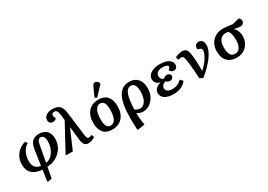

<svg xmlns="http://www.w3.org/2000/svg" viewBox="12 -1890 4453 3196"><g transform="rotate(-30 2238.5 -291.5)"><path d="M294 230 279 220 311 11Q185 2 119.5 -59Q54 -120 54 -229Q54 -304 84 -368Q114 -432 167.5 -476Q221 -520 292 -537L319 -494Q278 -474 247 -434Q216 -394 199 -340Q182 -286 182 -225Q182 -74 320 -57L365 -358Q380 -449 425 -492.5Q470 -536 549 -536Q648 -536 700 -483.5Q752 -431 752 -333Q752 -239 707.5 -163.5Q663 -88 585 -41.5Q507 5 406 10L367 216ZM418 -57Q478 -65 524.5 -107.5Q571 -150 597.5 -216.5Q624 -283 624 -362Q624 -413 604 -443Q584 -473 550 -473Q496 -473 481 -393Z M1201 14Q1149 14 1123.5 -15Q1098 -44 1090 -113L1061 -373H1060L899 0H780L766 -10L1043 -521L1032 -617Q1025 -678 1008.5 -703Q992 -728 957 -728Q935 -728 922 -717Q909 -706 909 -686Q909 -660 923 -633L929 -620Q919 -606 900 -597Q881 -588 861 -588Q827 -588 807 -608Q787 -628 787 -662Q787 -716 832.5 -749Q878 -782 952 -782Q1043 -782 1088 -739.5Q1133 -697 1145 -598L1202 -144Q1208 -100 1217.5 -82.5Q1227 -65 1247 -65Q1274 -65 1303 -85L1326 -33Q1298 -12 1263.5 1Q1229 14 1201 14Z M1649 15Q1544 15 1487 -50.5Q1430 -116 1430 -236Q1430 -377 1501 -456.5Q1572 -536 1700 -536Q1806 -536 1863.5 -470.5Q1921 -405 1921 -286Q1921 -143 1849.5 -64Q1778 15 1649 15ZM1662 -57Q1786 -57 1786 -301Q1786 -464 1690 -464Q1630 -464 1598 -402.5Q1566 -341 1566 -225Q1566 -57 1662 -57ZM1698 -573 1658 -594 1735 -763Q1748 -792 1760.5 -802.5Q1773 -813 1793 -813Q1836 -813 1859 -759V-743Z M2019 230 2011 225Q2008 184 2006.5 154Q2005 124 2004.5 89.5Q2004 55 2004 1Q2004 -274 2073.5 -405Q2143 -536 2288 -536Q2390 -536 2448 -471.5Q2506 -407 2506 -293Q2506 -206 2471 -136.5Q2436 -67 2376.5 -27Q2317 13 2242 13Q2190 13 2134 -25H2133Q2133 9 2136 52Q2139 95 2144.5 137Q2150 179 2156 209ZM2230 -57Q2272 -57 2305 -88Q2338 -119 2356.5 -173.5Q2375 -228 2375 -300Q2375 -465 2280 -465Q2210 -465 2176 -378Q2142 -291 2134 -94Q2154 -77 2180 -67Q2206 -57 2230 -57Z M2839 14Q2728 14 2668 -24Q2608 -62 2608 -133Q2608 -179 2641.5 -214Q2675 -249 2733 -263V-265Q2637 -298 2637 -380Q2637 -426 2667 -461Q2697 -496 2751 -515.5Q2805 -535 2876 -535Q2978 -535 3040 -498Q3102 -461 3102 -399Q3102 -365 3082 -344Q3062 -323 3030 -323Q3007 -323 2987.5 -336Q2968 -349 2958 -371Q2979 -394 2986.5 -405Q2994 -416 2994 -424Q2994 -443 2964 -455Q2934 -467 2889 -467Q2829 -467 2793.5 -440.5Q2758 -414 2758 -368Q2758 -340 2773.5 -318.5Q2789 -297 2816 -290Q2831 -303 2851.5 -312.5Q2872 -322 2891 -322Q2919 -322 2937.5 -307Q2956 -292 2956 -270Q2956 -243 2937 -225Q2918 -207 2890 -207Q2869 -207 2849.5 -216.5Q2830 -226 2814 -240Q2779 -230 2757.5 -205Q2736 -180 2736 -150Q2736 -113 2768.5 -91Q2801 -69 2857 -69Q2961 -69 3038 -145L3082 -96Q3044 -44 2979.5 -15Q2915 14 2839 14Z M3392 28 3332 -2Q3329 -45 3327 -76Q3325 -107 3323 -137Q3321 -167 3317 -205Q3313 -243 3307 -301Q3300 -364 3292.5 -397Q3285 -430 3273 -441.5Q3261 -453 3241 -453Q3217 -453 3186 -440L3167 -498Q3200 -514 3238.5 -524.5Q3277 -535 3302 -535Q3344 -535 3369 -518.5Q3394 -502 3407 -459Q3420 -416 3426 -336Q3429 -307 3430.5 -265.5Q3432 -224 3433 -176.5Q3434 -129 3434 -82Q3487 -129 3529 -183Q3571 -237 3595.5 -287Q3620 -337 3620 -373Q3620 -392 3612.5 -403Q3605 -414 3588 -420L3544 -436Q3540 -480 3560 -507.5Q3580 -535 3619 -535Q3665 -535 3689 -505Q3713 -475 3713 -420Q3713 -331 3629 -213.5Q3545 -96 3392 28Z M4050 14Q3932 14 3868 -54Q3804 -122 3806 -246Q3807 -328 3842 -390Q3877 -452 3938.5 -487Q4000 -522 4081 -522Q4108 -522 4156.5 -517Q4205 -512 4264 -503L4397 -536Q4431 -511 4431 -476Q4431 -444 4409.5 -424.5Q4388 -405 4353 -405Q4335 -405 4301 -410.5Q4267 -416 4237 -425L4236 -423Q4269 -401 4289 -353Q4309 -305 4309 -249Q4308 -172 4274.5 -112.5Q4241 -53 4183 -19.5Q4125 14 4050 14ZM4055 -55Q4114 -55 4147 -106Q4180 -157 4181 -250Q4182 -385 4132 -431Q4119 -432 4106 -433.5Q4093 -435 4085 -435Q4016 -435 3978.5 -384.5Q3941 -334 3940 -241Q3937 -55 4055 -55Z"/></g></svg>

Font: Literata 7pt SemiBold
Style: Italic
Weight: 600
Italic angle: -2°
Designer: Latin by Veronika Burian and Jose Scaglione. Greek by Irene Vlachou. Cyrillic by Vera Evstafieva
Foundry: TypeTogether
Version: Version 3.002